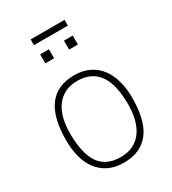

<svg xmlns="http://www.w3.org/2000/svg" viewBox="-200 -929 931 1041"><g transform="rotate(-30 266.0 -408.0)"><path d="M266 8Q211 8 171 -11.5Q131 -31 104.5 -66Q78 -101 65.5 -149Q53 -197 53 -254Q53 -538 266 -538Q320 -538 360.5 -518Q401 -498 427 -463Q453 -428 466 -380Q479 -332 479 -276Q479 -131 424.5 -61.5Q370 8 266 8ZM266 -27Q312 -27 345 -44Q378 -61 399.5 -91.5Q421 -122 431.5 -163.5Q442 -205 442 -254Q442 -382 397.5 -442.5Q353 -503 266 -503Q219 -503 186 -485.5Q153 -468 131.5 -437.5Q110 -407 100 -365.5Q90 -324 90 -276Q90 -151 132 -89Q174 -27 266 -27ZM219 -672H164V-728H219ZM368 -672H313V-728H368ZM372 -788H160V-824H372Z"/></g></svg>

Font: Tanohe Sans ExtraLight
Style: Regular
Weight: 250
Designer: Village Type and Design LLC & Cristiano Sobral
Foundry: Cooper Hewitt Smithsonian Design Museum
Version: Version 1.00;May 30, 2020;FontCreator 12.0.0.2522 64-bit; tt